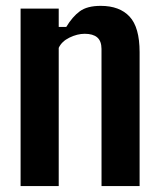

<svg xmlns="http://www.w3.org/2000/svg" viewBox="-20 -629 539 649"><path d="M49.6 0V-600H178.5V-538H204Q224.9 -572.6 249.8 -590.9Q274.7 -609.2 320.4 -609.2Q384.3 -609.2 418 -572.9Q451.8 -536.7 451.9 -453V0H323.2L323.1 -463.9Q322.9 -490.4 308.6 -502.6Q294.3 -514.8 266.3 -514.8Q241.5 -514.8 215 -502Q188.5 -489.1 178.5 -467.2V0Z"/></svg>

Font: Big Shoulders Text SC Thin
Style: Regular
Weight: 100
Designer: Patric King
Foundry: XO Type Co
Version: Version 2.002